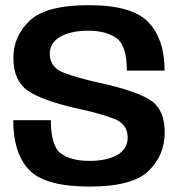

<svg xmlns="http://www.w3.org/2000/svg" viewBox="-20 -700 690 725"><path d="M318 4.5Q481 4.5 541.5 -55Q602 -114.5 602 -200Q602 -286 548.8 -321.2Q495.5 -356.5 359 -386.5Q270.5 -406 219.2 -426Q168 -446 168 -497.5Q168 -537.5 207 -560.8Q246 -584 314 -584Q379.5 -584 419.2 -556.5Q459 -529 459 -433.5H601.5Q601.5 -552 540.2 -616.2Q479 -680.5 315.5 -680.5Q154 -680.5 92.2 -622Q30.5 -563.5 30.5 -481.5Q30.5 -396 84.2 -358.2Q138 -320.5 271 -290.5Q361 -271 411.5 -251.2Q462 -231.5 462 -180.5Q462 -137.5 423 -115Q384 -92.5 317 -92.5Q249 -92.5 210.5 -120.2Q172 -148 172 -246H30Q30 -121 90.2 -58.2Q150.5 4.5 318 4.5Z"/></svg>

Font: Anybody UltraCondensed Thin SemiBold
Style: Regular
Weight: 600
Version: Version 1.111